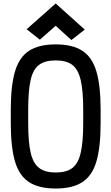

<svg xmlns="http://www.w3.org/2000/svg" viewBox="-20 -1069 640 1103"><path d="M300 14Q203 14 146.5 -23Q90 -60 66 -142Q42 -224 42 -360V-440Q42 -576 66 -658Q90 -740 146.5 -777Q203 -814 300 -814Q397 -814 453.5 -777Q510 -740 534 -658Q558 -576 558 -440V-360Q558 -224 534 -142Q510 -60 453.5 -23Q397 14 300 14ZM300 -78Q361 -78 395 -103.5Q429 -129 443.5 -190.5Q458 -252 458 -360V-440Q458 -548 443.5 -609.5Q429 -671 395 -696.5Q361 -722 300 -722Q239 -722 204.5 -696.5Q170 -671 156 -609.5Q142 -548 142 -440V-360Q142 -252 156.5 -190.5Q171 -129 205.5 -103.5Q240 -78 300 -78ZM390 -839 300 -921 209 -841 133 -901 300 -1049 467 -899Z"/></svg>

Font: Victor Mono Thin
Style: Regular
Weight: 100
Monospace: yes
Designer: Rune Bjørnerås
Version: Version 1.561;gftools[0.9.30]